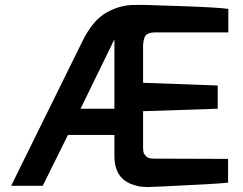

<svg xmlns="http://www.w3.org/2000/svg" viewBox="-20 -752 982 777"><path d="M524 -732H568Q578 -732 720.5 -727Q863 -722 904 -716V-621H610Q574 -621 566 -603Q560 -590 559 -567V-417L861 -406V-312L559 -302V-158Q559 -133 565 -127Q571 -121 572.5 -118.5Q574 -116 579.5 -114Q585 -112 586.5 -111.5Q588 -111 595 -110.5Q602 -110 603 -110Q604 -110 612 -110Q620 -110 621 -110L903 -109V-13Q869 -8 628 3L600 4Q590 5 579.5 5Q569 5 553 3.5Q537 2 515.5 -5.5Q494 -13 478 -27Q443 -58 443 -121V-206H255L153 0H25L314 -586Q357 -673 414 -703Q467 -732 524 -732ZM443 -312V-593L306 -312Z"/></svg>

Font: Exo
Style: DemiBold
Weight: 600
Designer: Natanael Gama
Version: Version 1.00